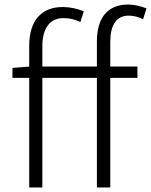

<svg xmlns="http://www.w3.org/2000/svg" viewBox="-20 -828 667 848"><path d="M35 -484H109V0H167V-484H408V0H467V-484H587V-534H467V-641C467 -717 493 -759 549 -759C568 -759 590 -754 612 -743L627 -791C602 -801 573 -808 546 -808C456 -808 408 -750 408 -645V-534H167V-622C167 -702 199 -748 260 -748C285 -748 310 -743 335 -731L350 -778C321 -790 289 -797 257 -797C163 -797 109 -737 109 -626V-534L35 -528Z"/></svg>

Font: GenYoGothic2 TW L
Style: Regular
Weight: 300
Version: Version 2.100;PS 2.1;hotconv 16.6.51;makeotf.lib2.5.65220 DE